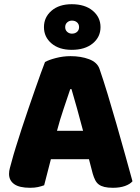

<svg xmlns="http://www.w3.org/2000/svg" viewBox="-20 -883 667 913"><path d="M194 -588Q211 -598 245.5 -607Q280 -616 315 -616Q365 -616 403.5 -601.5Q442 -587 453 -556Q471 -504 492 -435Q513 -366 534 -292.5Q555 -219 575 -147.5Q595 -76 610 -21Q598 -7 574 1.5Q550 10 517 10Q493 10 476.5 6Q460 2 449.5 -6Q439 -14 432.5 -27Q426 -40 421 -57L403 -126H222Q214 -96 206 -64Q198 -32 190 -2Q176 3 160.5 6.5Q145 10 123 10Q72 10 47.5 -7.5Q23 -25 23 -56Q23 -70 27 -84Q31 -98 36 -117Q43 -144 55.5 -184Q68 -224 83 -270.5Q98 -317 115 -366Q132 -415 147 -458.5Q162 -502 174.5 -536Q187 -570 194 -588ZM314 -459Q300 -417 282.5 -365.5Q265 -314 251 -261H375Q361 -315 346.5 -366.5Q332 -418 320 -459ZM189 -754Q189 -801 225 -832Q261 -863 321 -863Q384 -863 421 -832Q458 -801 458 -754Q458 -707 421 -676.5Q384 -646 321 -646Q261 -646 225 -676.5Q189 -707 189 -754ZM290 -754Q290 -740 299.5 -731.5Q309 -723 322 -723Q337 -723 346.5 -731.5Q356 -740 356 -754Q356 -768 346.5 -776.5Q337 -785 322 -785Q309 -785 299.5 -776.5Q290 -768 290 -754Z"/></svg>

Font: Baloo Bhai
Style: Regular
Weight: 400
Designer: Supriya Tembe, Noopur Datye and Ek Type
Foundry: Ek Type
Version: Version 1.100;PS 1.000;hotconv 1.0.88;makeotf.lib2.5.647800;